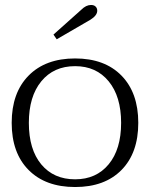

<svg xmlns="http://www.w3.org/2000/svg" viewBox="-20 -742 604 772"><path d="M195 -603 307 -703Q326 -722 346 -722Q358 -722 364.5 -715.5Q371 -709 371 -699Q371 -680 344 -663L208 -584ZM27 -248Q27 -369 95 -438Q163 -507 282 -507Q401 -507 468.5 -438Q536 -369 536 -248Q536 -127 468.5 -58.5Q401 10 282 10Q163 10 95 -58.5Q27 -127 27 -248ZM467 -248Q467 -354 417 -415Q367 -476 282 -476Q196 -476 146 -415Q96 -354 96 -248Q96 -141 146 -81Q196 -21 282 -21Q367 -21 417 -81.5Q467 -142 467 -248Z"/></svg>

Font: Trirong Light
Style: Regular
Weight: 300
Designer: Katatrad Team
Foundry: CadsonDemak
Version: Version 1.001